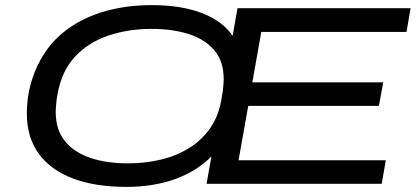

<svg xmlns="http://www.w3.org/2000/svg" viewBox="-20 -719 1636 751"><path d="M474 12Q352 12 265 -21Q178 -54 131.5 -118Q85 -182 85 -275Q85 -336 99.5 -388.5Q114 -441 138 -484Q176 -554 240 -602Q304 -650 389 -674.5Q474 -699 574 -699Q687 -699 768 -668.5Q849 -638 890 -579L909 -687H1586L1570 -594H1002L967 -397H1479L1462 -305H951L913 -92H1489L1473 0H788L807 -107Q748 -48 663.5 -18Q579 12 474 12ZM480 -80Q549 -80 610.5 -95Q672 -110 721.5 -141Q771 -172 804 -220.5Q837 -269 847 -336Q850 -352 851.5 -363Q853 -374 853.5 -382.5Q854 -391 854.5 -397.5Q855 -404 855 -410Q855 -478 819 -521.5Q783 -565 719 -585.5Q655 -606 573 -606Q482 -606 404.5 -580Q327 -554 274.5 -498.5Q222 -443 206 -355Q203 -341 201.5 -329.5Q200 -318 199.5 -309.5Q199 -301 198.5 -294Q198 -287 198 -281Q198 -211 234.5 -166.5Q271 -122 334.5 -101Q398 -80 480 -80Z"/></svg>

Font: Archivo Expanded
Style: Italic
Weight: 400
Width: 7
Italic angle: -10°
Designer: Hector Gatti
Foundry: Omnibus-Type
Version: Version 2.001